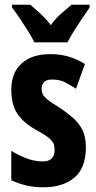

<svg xmlns="http://www.w3.org/2000/svg" viewBox="-20 -786 409 816"><path d="M345 -160Q345 -72 296 -31Q247 10 164 10Q126 10 93 2.5Q60 -5 28 -20V-145Q55 -128 90 -114Q125 -100 162 -100Q212 -100 212 -149Q212 -161 209 -172Q206 -183 190 -197.5Q174 -212 135 -233Q79 -264 53.5 -303Q28 -342 28 -405Q28 -476 71.5 -516Q115 -556 194 -556Q233 -556 268 -546.5Q303 -537 341 -514L303 -409Q278 -425 256 -436.5Q234 -448 201 -448Q157 -448 157 -408Q157 -396 161.5 -386Q166 -376 181.5 -363Q197 -350 231 -330Q261 -310 287.5 -287.5Q314 -265 329.5 -235Q345 -205 345 -160ZM126 -606Q117 -625 100 -652.5Q83 -680 64.5 -707.5Q46 -735 31 -754V-766H109Q125 -752 150 -729.5Q175 -707 196 -679Q217 -709 241 -729Q265 -749 284 -766H361V-754Q347 -734 329 -707.5Q311 -681 294 -654Q277 -627 267 -606Z"/></svg>

Font: Noto Sans Telugu ExtraCondensed
Style: Bold
Weight: 700
Width: 2
Designer: Jelle Bosma - Monotype Design Team
Foundry: Monotype Imaging Inc.
Version: Version 2.005; ttfautohint (v1.8.4.7-5d5b)